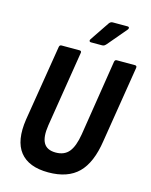

<svg xmlns="http://www.w3.org/2000/svg" viewBox="-125 -922 793 1010"><g transform="rotate(15 271.0 -417.0)"><path d="M237 8Q130 8 82.5 -52Q35 -112 53 -231L120 -643Q122 -655 132 -655H230Q243 -655 240 -642L174 -231Q164 -166 182 -134.5Q200 -103 248 -103Q295 -103 320 -133.5Q345 -164 356 -231L421 -643Q423 -655 433 -655H532Q544 -655 542 -642L475 -226Q457 -105 400 -48.5Q343 8 237 8ZM277 -711Q271 -711 269 -715.5Q267 -720 271 -726L341 -830Q349 -842 361 -842H443Q449 -842 450.5 -837Q452 -832 448 -827L361 -724Q355 -717 350 -714Q345 -711 338 -711Z"/></g></svg>

Font: Sofia Sans Condensed ExtraBold
Style: Italic
Weight: 800
Italic angle: -9°
Version: Version 4.100